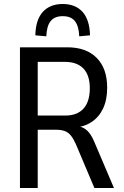

<svg xmlns="http://www.w3.org/2000/svg" viewBox="-20 -942 623 962"><path d="M80 0V-705H317Q412 -705 464.5 -652Q517 -599 517 -502Q517 -442 496.5 -398.5Q476 -355 438.5 -330.5Q401 -306 350 -302L353 -310L370 -309Q396 -307 416.5 -288Q437 -269 453 -230L551 0H453L360 -220Q348 -247 335 -263Q322 -279 304 -285.5Q286 -292 259 -292H169V0ZM169 -363H307Q367 -363 398.5 -398Q430 -433 430 -500Q430 -565 398 -598.5Q366 -632 305 -632H169ZM212 -760 157 -765Q159 -844 195 -883Q231 -922 294 -922Q358 -922 393.5 -882.5Q429 -843 431 -765L377 -760Q375 -811 355.5 -836Q336 -861 294 -861Q254 -861 234 -836.5Q214 -812 212 -760Z"/></svg>

Font: Nunito Sans 10pt Condensed Medium
Style: Regular
Weight: 500
Width: 3
Designer: Vernon Adams
Foundry: Vernon Adams
Version: Version 3.101;gftools[0.9.27]